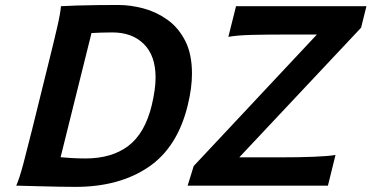

<svg xmlns="http://www.w3.org/2000/svg" viewBox="-20 -730 1461 755"><path d="M106 -219.7 175.3 -500Q191.9 -566.4 204.8 -622.6Q217.8 -678.7 219.7 -705.6Q241.7 -707 281.7 -708.3Q321.8 -709.5 366.2 -710Q410.6 -710.4 445.3 -710.4Q493.2 -710.4 543.7 -697Q594.2 -683.6 637.7 -652.8Q681.2 -622.1 708 -570.1Q734.9 -518.1 734.9 -440.4Q734.9 -384.3 718.3 -316.4Q678.2 -150.4 563.5 -72.8Q448.7 4.9 276.4 4.9Q251.5 4.9 212.9 4.2Q174.3 3.4 135.5 2.4Q96.7 1.5 70.3 0.7Q43.9 0 43.9 0Q56.6 -28.8 72.3 -87.9Q87.9 -147 106 -219.7ZM339.8 -600.1 218.3 -111.8Q232.4 -110.4 259.8 -108.6Q287.1 -106.9 315.9 -106.9Q419.4 -106.9 484.6 -156.2Q549.8 -205.6 576.7 -315.9Q584 -346.7 587.9 -374Q591.8 -401.4 591.8 -425.3Q591.8 -510.7 545.9 -556.6Q500 -602.5 421.9 -602.5Q401.9 -602.5 378.7 -601.8Q355.5 -601.1 339.8 -600.1ZM1420.9 -705.6 1399.9 -621.1 920.9 -111.3H1084.5Q1156.2 -111.3 1212.6 -113.5Q1269 -115.7 1299.3 -120.6L1269.5 0H717.8L741.7 -77.1L1226.1 -594.2H1107.4Q1027.8 -594.2 969.7 -592.8Q911.6 -591.3 877.9 -585L908.2 -705.6Z"/></svg>

Font: Andika
Style: Bold Italic
Weight: 700
Italic angle: -14°
Designer: Victor Gaultney, Annie Olsen, Julie Remington, Don Collingsworth, Eric Hays, Becca Hirsbrunner
Foundry: SIL International
Version: Version 6.101